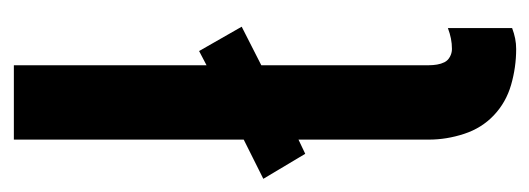

<svg xmlns="http://www.w3.org/2000/svg" viewBox="-276 -506 783 284"><g transform="rotate(-90 116.0 -363.5)"><path d="M186 8Q159 8 133 0.5Q107 -7 88 -25Q69 -43 60.5 -69Q52 -95 52 -121V-314L31 -304L-6 -366L52 -395V-735H162V-450L183 -461L219 -398L162 -369V-121Q162 -115 163 -109Q164 -103 166.5 -98Q169 -93 174.5 -90Q180 -87 186 -87Q194 -87 201.5 -88.5Q209 -90 217 -93V2Q209 5 201.5 6.5Q194 8 186 8Z"/></g></svg>

Font: Iosevka QP
Style: Bold
Weight: 700
Designer: Belleve Invis
Foundry: Belleve Invis
Version: Version 20.0.0; ttfautohint (v1.8.4)